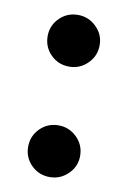

<svg xmlns="http://www.w3.org/2000/svg" viewBox="-65 -536 392 589"><g transform="rotate(10 131.0 -241.5)"><path d="M131 11Q97 11 73.5 -12.5Q50 -36 50 -69Q50 -103 73.5 -126.5Q97 -150 131 -150Q164 -150 188 -126.5Q212 -103 212 -69Q212 -36 188 -12.5Q164 11 131 11ZM131 -333Q97 -333 73.5 -356.5Q50 -380 50 -414Q50 -447 73.5 -470.5Q97 -494 131 -494Q164 -494 188 -470.5Q212 -447 212 -414Q212 -380 188 -356.5Q164 -333 131 -333Z"/></g></svg>

Font: Zen Kaku Gothic Antique Black
Style: Regular
Weight: 900
Designer: Yoshimichi Ohira
Foundry: Positype
Version: Version 1.001